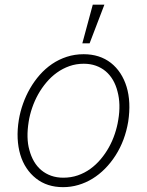

<svg xmlns="http://www.w3.org/2000/svg" viewBox="-20 -784 625 816"><path d="M60 -274.5Q65.7 -308.9 77.8 -343Q89.8 -377.1 107.8 -408.2Q125.7 -439.3 149.1 -465.9Q172.6 -492.5 201.3 -512.1Q230.1 -531.6 263.8 -542.6Q297.6 -553.6 335.6 -553.6Q403.8 -553.6 451.3 -516.7Q474.8 -498.2 491.7 -472.3Q508.5 -446.4 518.1 -414.8Q527.7 -383.2 529.5 -345.9Q531.2 -308.6 524.9 -267Q511.4 -186.4 471.2 -123.6Q451 -92 426.1 -66.9Q401.3 -41.9 372.9 -24.5Q344.5 -7.1 313 2.1Q281.6 11.4 248.2 11.4Q180 11.4 133.2 -25.6Q109.7 -44 92.7 -69.6Q75.6 -95.2 66.2 -127Q56.8 -158.7 55 -195.8Q53.3 -233 60 -274.5ZM104.8 -146.7Q111.9 -119.7 124.6 -97.8Q137.4 -76 155.7 -60.7Q174 -45.5 197.4 -37.1Q220.9 -28.8 248.9 -28.8Q282 -28.8 310.7 -38.7Q339.5 -48.7 363.8 -66.2Q388.1 -83.8 408 -107.4Q427.9 -131 443 -158.2Q458.1 -185.4 468 -215.2Q478 -245 482.6 -274.5Q494 -341.3 479.4 -395.2Q472.7 -422.2 459.9 -444.1Q447.1 -465.9 429 -481.2Q410.9 -496.4 387.4 -504.8Q364 -513.1 335.9 -513.1Q303.6 -513.1 275 -503Q246.4 -492.9 221.9 -475.3Q197.4 -457.7 177.4 -433.9Q157.3 -410.2 142 -382.8Q126.8 -355.5 116.7 -325.8Q106.5 -296.2 101.9 -267Q90.6 -196.4 104.8 -146.7ZM329.9 -599.8 374.3 -764.2H423.7L360.8 -599.8Z"/></svg>

Font: Inter P Extra Light
Style: Italic
Weight: 200
Italic angle: 9.39999°
Designer: Rasmus Andersson
Foundry: rsms
Version: Version 3.018;git-588b23468